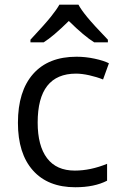

<svg xmlns="http://www.w3.org/2000/svg" viewBox="-20 -786 516 816"><path d="M299.8 9.8Q183.6 9.8 119.9 -61.8Q56.2 -133.3 56.2 -264.2Q56.2 -398.4 120.8 -471.7Q185.5 -544.9 305.2 -544.9Q343.8 -544.9 382.3 -536.6Q420.9 -528.3 442.9 -517.1L418 -448.2Q391.1 -459 359.4 -466.1Q327.6 -473.1 303.2 -473.1Q140.1 -473.1 140.1 -265.1Q140.1 -166.5 179.9 -113.8Q219.7 -61 297.9 -61Q364.7 -61 435.1 -89.8V-18.1Q381.3 9.8 299.8 9.8ZM109.4 -617.2Q171.4 -683.6 196.3 -714.8Q221.2 -746.1 232.4 -766.1H313.5Q324.2 -745.6 350.8 -713.1Q377.4 -680.7 438.5 -617.2V-606H380.4Q337.4 -632.8 272.5 -696.8Q206.1 -631.3 165.5 -606H109.4Z"/></svg>

Font: Open Sans ACDW
Style: acdw
Weight: 400
Foundry: Ascender Corporation
Version: Version 1.10